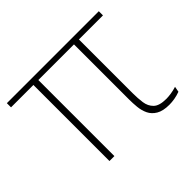

<svg xmlns="http://www.w3.org/2000/svg" viewBox="-124 -694 880 880"><g transform="rotate(-45 316.5 -254.0)"><path d="M181 0H149V-493H4V-520H600V-493H444V-144Q444 -112 448 -83Q452 -54 471 -35.5Q490 -17 535 -17Q548 -17 565.5 -19.5Q583 -22 602 -28L597 -1Q578 6 560 9Q542 12 526 12Q485 12 461.5 -2Q438 -16 427.5 -38Q417 -60 414.5 -86Q412 -112 412 -136V-493H181Z"/></g></svg>

Font: Murecho ExtraLight
Style: Regular
Weight: 200
Designer: Neil Summerour
Foundry: Positype
Version: Version 1.010; ttfautohint (v1.8.3)